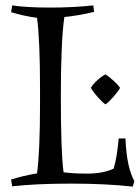

<svg xmlns="http://www.w3.org/2000/svg" viewBox="-20 -679 517 710"><path d="M471 11Q371 0 242.5 0Q114 0 25 10L21 -15Q60 -28 117 -38Q128 -120 128 -296V-355Q128 -530 117 -613Q66 -620 21 -634L25 -659Q78 -651 164.5 -651Q251 -651 325 -659L328 -635Q268 -621 218 -616Q205 -528 205 -322Q205 -116 215 -42Q248 -37 304 -37Q360 -37 400 -55Q412 -92 419 -167H444Q448 -61 477 -9ZM424 -354Q417 -341 399.5 -321Q382 -301 370 -293Q358 -301 340.5 -321Q323 -341 316 -354Q322 -366 339 -381.5Q356 -397 370 -404Q383 -396 400 -380.5Q417 -365 424 -354Z"/></svg>

Font: Almendra
Style: Regular
Weight: 400
Designer: Ana Sanfelippo
Foundry: Ana Sanfelippo
Version: Version 1.004